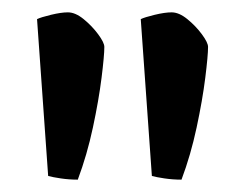

<svg xmlns="http://www.w3.org/2000/svg" viewBox="-20 -726 397 311"><path d="M106 -435Q92 -435 78.5 -437Q65 -439 58 -441L40 -695Q46 -698 62.5 -702Q79 -706 90 -706Q102 -706 115.5 -695Q129 -684 139 -670.5Q149 -657 149 -650Q149 -636 144.5 -600Q140 -564 130.5 -519.5Q121 -475 106 -435ZM274 -435Q260 -435 246.5 -437Q233 -439 226 -441L208 -695Q214 -698 230.5 -702Q247 -706 258 -706Q270 -706 283.5 -695Q297 -684 307 -670.5Q317 -657 317 -650Q317 -636 312.5 -600Q308 -564 298.5 -519.5Q289 -475 274 -435Z"/></svg>

Font: Texturina SemiBold
Style: Regular
Weight: 600
Designer: Guillermo Torres Carreño
Foundry: Omnibus-Type
Version: Version 1.002; ttfautohint (v1.8.3)